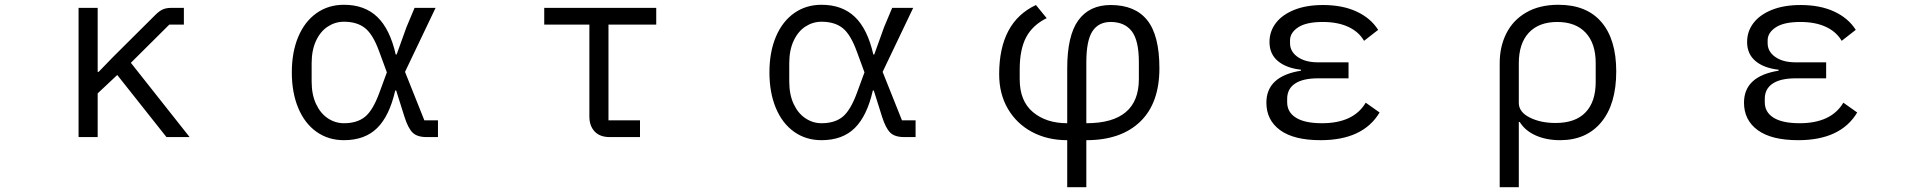

<svg xmlns="http://www.w3.org/2000/svg" viewBox="-20 -574 8040 804"><path d="M309 0V-541H389V-273H393L454 -336L631 -512Q647 -528 661.5 -534.5Q676 -541 697 -541H750V-471H689L528 -311L774 0H677L471 -260L389 -183V0Z M1202 -271Q1202 -356 1229 -420Q1256 -484 1305.5 -519Q1355 -554 1420 -554Q1507 -554 1560 -503Q1613 -452 1637 -346H1641L1682 -460L1716 -541H1804L1676 -273L1757 -70H1814V0H1766Q1727 0 1708 -18.5Q1689 -37 1674 -84L1639 -195H1635Q1611 -89 1559.5 -38Q1508 13 1420 13Q1355 13 1305.5 -22Q1256 -57 1229 -121.5Q1202 -186 1202 -271ZM1568 -184 1600 -271 1568 -358Q1542 -430 1508.5 -456.5Q1475 -483 1420 -483Q1384 -483 1353 -463Q1322 -443 1303.5 -403.5Q1285 -364 1285 -309V-233Q1285 -178 1303.5 -138.5Q1322 -99 1353 -78.5Q1384 -58 1420 -58Q1475 -58 1508 -84.5Q1541 -111 1568 -184Z M2533 0Q2492 0 2470 -23.5Q2448 -47 2448 -86V-471H2259V-541H2728V-471H2528V-70H2660V0Z M3202 -271Q3202 -356 3229 -420Q3256 -484 3305.5 -519Q3355 -554 3420 -554Q3507 -554 3560 -503Q3613 -452 3637 -346H3641L3682 -460L3716 -541H3804L3676 -273L3757 -70H3814V0H3766Q3727 0 3708 -18.5Q3689 -37 3674 -84L3639 -195H3635Q3611 -89 3559.5 -38Q3508 13 3420 13Q3355 13 3305.5 -22Q3256 -57 3229 -121.5Q3202 -186 3202 -271ZM3568 -184 3600 -271 3568 -358Q3542 -430 3508.5 -456.5Q3475 -483 3420 -483Q3384 -483 3353 -463Q3322 -443 3303.5 -403.5Q3285 -364 3285 -309V-233Q3285 -178 3303.5 -138.5Q3322 -99 3353 -78.5Q3384 -58 3420 -58Q3475 -58 3508 -84.5Q3541 -111 3568 -184Z M4449 13Q4366 13 4301.5 -21.5Q4237 -56 4200.5 -118.5Q4164 -181 4164 -263Q4164 -481 4318 -553L4363 -498Q4304 -469 4277 -418Q4250 -367 4250 -283V-242Q4250 -151 4305.5 -104.5Q4361 -58 4449 -58V-288Q4449 -425 4495.5 -489Q4542 -553 4631 -553Q4733 -553 4784 -489.5Q4835 -426 4835 -288Q4835 -142 4754.5 -64.5Q4674 13 4529 13V210H4449ZM4529 -58Q4749 -58 4749 -243V-314Q4749 -405 4719 -443.5Q4689 -482 4631 -482Q4580 -482 4554.5 -443Q4529 -404 4529 -313Z M5283 -144Q5283 -255 5428 -278V-282Q5366 -289 5331 -318.5Q5296 -348 5296 -398Q5296 -443 5323 -478Q5350 -513 5400.5 -533Q5451 -553 5520 -553Q5602 -553 5661 -525.5Q5720 -498 5751 -449L5692 -403Q5670 -441 5626 -461.5Q5582 -482 5519 -482Q5450 -482 5416 -459.5Q5382 -437 5382 -405V-393Q5382 -358 5414 -335.5Q5446 -313 5499 -313H5627V-246H5499Q5436 -246 5403 -224Q5370 -202 5370 -160V-146Q5370 -104 5407 -81Q5444 -58 5516 -58Q5648 -58 5699 -144L5757 -103Q5688 13 5510 13Q5398 13 5340.5 -29Q5283 -71 5283 -144Z M6260 -310Q6260 -379 6288 -434.5Q6316 -490 6371.5 -522Q6427 -554 6506 -554Q6624 -554 6686 -481.5Q6748 -409 6748 -275Q6748 -138 6685.5 -62.5Q6623 13 6513 13Q6455 13 6410.5 -7Q6366 -27 6344 -63H6340V210H6260ZM6662 -231V-310Q6662 -392 6620 -437Q6578 -482 6501 -482Q6424 -482 6382 -437Q6340 -392 6340 -309V-143Q6340 -105 6385.5 -82Q6431 -59 6494 -59Q6577 -59 6619.5 -103.5Q6662 -148 6662 -231Z M7283 -144Q7283 -255 7428 -278V-282Q7366 -289 7331 -318.5Q7296 -348 7296 -398Q7296 -443 7323 -478Q7350 -513 7400.5 -533Q7451 -553 7520 -553Q7602 -553 7661 -525.5Q7720 -498 7751 -449L7692 -403Q7670 -441 7626 -461.5Q7582 -482 7519 -482Q7450 -482 7416 -459.5Q7382 -437 7382 -405V-393Q7382 -358 7414 -335.5Q7446 -313 7499 -313H7627V-246H7499Q7436 -246 7403 -224Q7370 -202 7370 -160V-146Q7370 -104 7407 -81Q7444 -58 7516 -58Q7648 -58 7699 -144L7757 -103Q7688 13 7510 13Q7398 13 7340.5 -29Q7283 -71 7283 -144Z"/></svg>

Font: IBM Plex Sans JP
Style: Regular
Weight: 400
Designer: Mike Abbink; Paul van der Laan; Pieter van Rosmalen; Wujin Sim; Yejin Wi; Jinhee Kim; Boomi Park; Yona Kim; Kichan Ma
Foundry: Sandoll Inc.
Version: Version 1.001